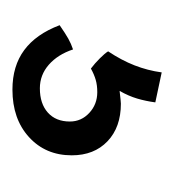

<svg xmlns="http://www.w3.org/2000/svg" viewBox="-6 -42 274 301"><g transform="rotate(90 130.5 108.0)"><path d="M224 132Q224 173 195.5 199Q167 225 121 225Q84 225 59 206.5Q34 188 20 151Q33 142 41 137.5Q49 133 58 130Q66 154 82 168Q98 182 119 182Q143 182 157 169.5Q171 157 171 135Q171 117 157.5 104.5Q144 92 125 92Q114 92 105.5 94.5Q97 97 88 102Q80 96 72 88Q64 80 61 75Q75 54 83 33.5Q91 13 94 -9L141 1Q139 16 135 29.5Q131 43 123 57Q133 56 136.5 55.5Q140 55 143 55Q180 55 202 76Q224 97 224 132Z"/></g></svg>

Font: Atma Light
Style: Regular
Weight: 300
Designer: Gregori Vincens, Jeremie Hornus, Riccardo Olocco, Yoann Minet.
Foundry: black foundry
Version: Version 1.102;PS 1.100;hotconv 1.0.86;makeotf.lib2.5.63406